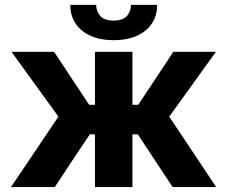

<svg xmlns="http://www.w3.org/2000/svg" viewBox="-20 -755 918 775"><path d="M24.4 0Q72.3 -71.3 215.8 -284.2Q168 -349.6 26.4 -545.9Q69.3 -545.9 198.2 -545.9Q234.4 -492.2 339.8 -332Q345.7 -332 363.3 -332Q363.3 -385.7 363.3 -545.9Q401.4 -545.9 514.6 -545.9Q514.6 -492.2 514.6 -332Q520.5 -332 538.1 -332Q573.2 -385.7 679.7 -545.9Q722.7 -545.9 851.6 -545.9Q804.7 -480.5 663.1 -284.2Q710 -212.9 852.5 0Q808.6 0 676.8 0Q641.6 -53.7 536.1 -212.9Q531.2 -212.9 514.6 -212.9Q514.6 -160.2 514.6 0Q477.5 0 363.3 0Q363.3 -53.7 363.3 -212.9Q358.4 -212.9 342.8 -212.9Q306.6 -160.2 201.2 0Q157.2 0 24.4 0ZM508.8 -735.4Q535.2 -735.4 614.3 -735.4Q614.3 -670.9 567.4 -631.8Q519.5 -592.8 438.5 -592.8Q358.4 -592.8 310.5 -631.8Q263.7 -670.9 263.7 -735.4Q298.8 -735.4 368.2 -735.4Q368.2 -710.9 383.8 -691.4Q400.4 -671.9 438.5 -671.9Q476.6 -671.9 493.2 -691.4Q508.8 -710.9 508.8 -735.4Z"/></svg>

Font: DeepSea
Style: Bold
Weight: 700
Designer: Stem
Version: Version 3.019;git-0a5106e0b